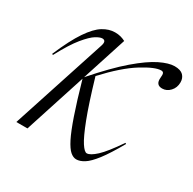

<svg xmlns="http://www.w3.org/2000/svg" viewBox="-124 -649 789 786"><g transform="rotate(30 270.5 -256.0)"><path d="M256.5 -508 188.5 -297.5Q264.5 -384.5 321.5 -433.2Q378.5 -482 419.5 -502Q460.5 -522 487.5 -522Q516 -522 528.5 -509.2Q541 -496.5 541 -476.5Q541 -451 525 -434Q509 -417 488 -417Q457.5 -417 460.5 -451Q462.5 -468.5 459.5 -474Q456.5 -479.5 448.5 -479.5Q420 -479.5 360.5 -442.5Q301 -405.5 226.5 -325Q260 -211 284.5 -147.5Q309 -84 325.8 -58.5Q342.5 -33 353.5 -33Q369.5 -33 397 -58.2Q424.5 -83.5 469.5 -149.5L474 -146.5Q438 -83 411.8 -49Q385.5 -15 365.5 -2.5Q345.5 10 328.5 10Q314 10 299.8 -2.2Q285.5 -14.5 269.2 -46.5Q253 -78.5 232.8 -137.2Q212.5 -196 186 -289L92.5 0H40L185.5 -446Q194 -472.5 174 -472.5Q163.5 -472.5 144.5 -461Q125.5 -449.5 97.2 -415.2Q69 -381 32.5 -312.5L27.5 -315Q62.5 -397 92.8 -441.5Q123 -486 151 -503Q179 -520 207 -520Q222 -520 234 -516.8Q246 -513.5 256.5 -508Z"/></g></svg>

Font: Newsreader Display Light
Style: Italic
Weight: 300
Italic angle: -17°
Designer: Hugues Gentile
Foundry: Production Type
Version: Version 1.001